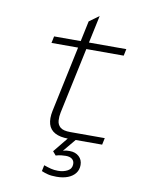

<svg xmlns="http://www.w3.org/2000/svg" viewBox="-98 -772 846 1063"><g transform="rotate(10 325.0 -240.0)"><path d="M322 0Q275 0 246.5 -15.5Q218 -31 209 -61.5Q200 -92 209 -136L320 -659L375 -699L255 -136Q250 -113 251.5 -90Q253 -67 269.5 -52.5Q286 -38 326 -38H520L512 0ZM138 -506 146 -544H552L544 -506ZM294 219Q264 219 244.5 214Q225 209 209 202L216 168Q239 176 256.5 180.5Q274 185 296 185Q327 185 350 172.5Q373 160 373 134Q373 116 360.5 106Q348 96 325 96Q313 96 299.5 97.5Q286 99 269 104L251 83L334 -19L364 -1L304 71Q318 67 325 66.5Q332 66 342 66Q374 66 394 84.5Q414 103 414 132Q414 159 399 178.5Q384 198 357 208.5Q330 219 294 219Z"/></g></svg>

Font: Azeret Mono Thin Thin
Style: Italic
Weight: 250
Italic angle: -12°
Version: Version 1.002